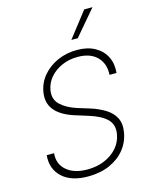

<svg xmlns="http://www.w3.org/2000/svg" viewBox="-140 -1050 901 1151"><g transform="rotate(-15 310.5 -475.0)"><path d="M542.3 -543.7Q546.5 -612.9 504.8 -655Q463.1 -697.1 384.6 -697.1Q331.7 -697.1 287.1 -677.6Q242.5 -658 213.2 -624.1Q183.9 -590.2 176.5 -546.9Q167.3 -490.8 203.7 -456.5Q240.1 -422.2 302.2 -402.3L377.8 -378.9Q429.7 -362.6 468.8 -338.4Q507.8 -314.3 526.8 -278.1Q545.8 -241.8 536.9 -188.9Q527.3 -130.3 490.9 -85Q454.5 -39.8 396.1 -14Q337.7 11.7 261.7 11.7Q156.6 11.7 101.2 -40.5Q45.8 -92.7 54 -176.1H99.4Q93.4 -108.7 140.3 -69.2Q187.1 -29.8 268.8 -29.8Q327.4 -29.8 375.4 -50.1Q423.3 -70.3 454.4 -106.2Q485.4 -142 493.3 -189.3Q502.8 -246.4 468 -280.9Q433.2 -315.3 359 -338.4L277.3 -364Q196.4 -389.6 159.1 -434.3Q121.8 -479 132.5 -545.5Q142 -602.6 178.8 -646Q215.6 -689.3 271 -713.8Q326.3 -738.3 391.7 -738.3Q456.7 -738.3 502.1 -713.1Q547.6 -687.9 569.6 -644Q591.6 -600.1 585.6 -543.7ZM375.4 -805 497.2 -962H548.7L415.1 -805Z"/></g></svg>

Font: Inter UI Extra Light
Style: Italic
Weight: 200
Italic angle: -9.39999°
Designer: Rasmus Andersson
Foundry: rsms
Version: 3.2;8d6f07862